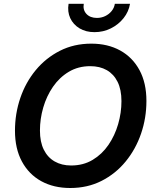

<svg xmlns="http://www.w3.org/2000/svg" viewBox="-20 -964 806 995"><path d="M343.8 10.3Q258.3 10.3 193.8 -25.1Q129.4 -60.5 93.5 -127.2Q57.6 -193.8 57.6 -286.6Q57.6 -375 85.2 -456.1Q112.8 -537.1 165 -600.3Q217.3 -663.6 290.3 -700.7Q363.3 -737.8 453.1 -737.8Q538.6 -737.8 602.8 -702.4Q667 -667 702.9 -600.6Q738.8 -534.2 738.8 -440.9Q738.8 -352.1 710.9 -271.2Q683.1 -190.4 631.1 -127Q579.1 -63.5 506.3 -26.6Q433.6 10.3 343.8 10.3ZM348.6 -106.4Q411.6 -106.4 460.2 -135.5Q508.8 -164.6 542 -213.1Q575.2 -261.7 592.3 -320.8Q609.4 -379.9 609.4 -439.9Q609.4 -499.5 589.4 -539.8Q569.3 -580.1 533.2 -600.6Q497.1 -621.1 447.8 -621.1Q385.3 -621.1 336.7 -592Q288.1 -563 254.6 -514.4Q221.2 -465.8 204.1 -406.7Q187 -347.7 187 -287.6Q187 -228.5 207 -188.2Q227.1 -147.9 263.4 -127.2Q299.8 -106.4 348.6 -106.4ZM469.7 -797.4Q424.8 -797.4 392.1 -817.1Q359.4 -836.9 344 -870.1Q328.6 -903.3 335.4 -944.3H414.1Q408.7 -912.6 428 -891.8Q447.3 -871.1 482.4 -871.1Q505.4 -871.1 525.1 -880.6Q544.9 -890.1 558.3 -906.5Q571.8 -922.9 575.2 -944.3H653.8Q647 -903.3 620.4 -869.9Q593.8 -836.4 554.4 -816.9Q515.1 -797.4 469.7 -797.4Z"/></svg>

Font: Inter 17pt SemiBold
Style: Italic
Weight: 600
Italic angle: -9.3988°
Version: Version 4.001;git-66647c0bb